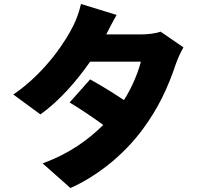

<svg xmlns="http://www.w3.org/2000/svg" viewBox="-20 -868 1040 965"><path d="M787 -709C761 -699 720 -695 688 -695H514C529 -726 546 -757 566 -793L387 -848C378 -809 365 -772 348 -738C314 -669 213 -506 47 -393L183 -293C277 -359 367 -463 433 -558H688C674 -503 644 -429 603 -365C552 -399 494 -435 433 -469L330 -353C393 -315 451 -275 499 -240C425 -167 330 -96 194 -47L334 77C452 25 594 -77 700 -222C774 -323 823 -424 864 -547C874 -576 890 -609 902 -630Z"/></svg>

Font: Noto Sans T Chinese Black
Style: Bold
Weight: 900
Designer: Ryoko NISHIZUKA (kana & ideographs); Paul D. Hunt (Latin, Greek & Cyrillic); Wenlong ZHANG (bopomofo); Sandoll Communica
Foundry: Adobe Systems Incorporated
Version: Version 1.000;PS 1;hotconv 1.0.78;makeotf.lib2.5.61930